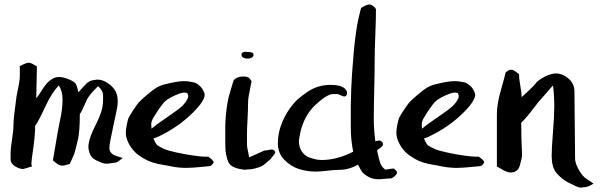

<svg xmlns="http://www.w3.org/2000/svg" viewBox="-20 -769 2705 856"><path d="M68.4 -432.6Q68.4 -432.6 68.4 -474.6Q73.2 -476.6 81.1 -480.5Q88.9 -484.4 95.7 -486.8Q102.5 -489.3 109.4 -489.3Q119.1 -489.3 144.5 -472.7Q144.5 -443.4 143.1 -398.9Q141.6 -354.5 141.6 -332Q143.6 -333 144.5 -334Q152.3 -343.8 165 -364.3Q177.7 -384.8 188.5 -397Q199.2 -409.2 215.8 -418.9Q228.5 -425.8 244.1 -425.8Q260.7 -425.8 285.2 -416Q310.5 -406.2 317.4 -395.5Q324.2 -384.8 329.1 -357.4Q340.8 -371.1 347.7 -377.9Q350.6 -380.9 357.9 -388.7Q365.2 -396.5 368.7 -399.4Q372.1 -402.3 378.9 -406.2Q385.7 -410.2 393.6 -411.1Q394.5 -411.1 401.9 -412.6Q409.2 -414.1 413.1 -414.1Q438.5 -414.1 461.9 -397.5Q499 -372.1 503.9 -334Q504.9 -327.1 504.9 -315.4Q504.9 -296.9 497.6 -264.6Q490.2 -232.4 488.3 -222.7Q485.4 -205.1 479.5 -179.2Q473.6 -153.3 470.7 -136.7Q467.8 -120.1 467.8 -108.4Q467.8 -96.7 474.6 -88.9Q482.4 -78.1 502.9 -72.3Q523.4 -66.4 527.3 -64.5Q522.5 -61.5 516.6 -56.6Q510.7 -51.8 505.9 -48.3Q501 -44.9 494.1 -43.9Q460 -39.1 458 -39.1Q443.4 -39.1 432.6 -43.9Q409.2 -52.7 397 -61.5Q384.8 -70.3 378.9 -87.9Q374 -102.5 374 -114.3Q374 -133.8 386.7 -168.9Q392.6 -184.6 407.7 -214.4Q422.9 -244.1 431.2 -270Q439.5 -295.9 439.5 -324.2Q439.5 -327.1 439.5 -332Q439.5 -336.9 439.5 -340.8Q439.5 -344.7 439.5 -348.6Q437.5 -366.2 417 -384.8Q412.1 -379.9 398.9 -366.2Q385.7 -352.5 378.9 -342.8Q368.2 -329.1 356.9 -301.3Q345.7 -273.4 335.9 -260.7Q335.9 -217.8 333.5 -190.4Q331.1 -163.1 328.1 -149.9Q325.2 -136.7 315.4 -97.7Q312.5 -84 303.2 -64.9Q293.9 -45.9 291 -38.1Q286.1 -37.1 275.4 -33.7Q264.6 -30.3 258.8 -30.3Q254.9 -30.3 252 -31.2Q245.1 -32.2 239.3 -35.6Q233.4 -39.1 227.1 -44.9Q220.7 -50.8 215.8 -53.7Q235.4 -167 238.3 -185.5Q241.2 -202.1 247.1 -230Q252.9 -257.8 255.9 -278.8Q258.8 -299.8 258.8 -324.2Q258.8 -364.3 242.2 -387.7Q211.9 -358.4 181.2 -292Q150.4 -225.6 136.7 -208Q136.7 -167 128.4 -109.4Q120.1 -51.8 120.1 -41Q120.1 -34.2 122.1 -26.4Q115.2 -25.4 101.1 -20.5Q86.9 -15.6 80.1 -15.6Q76.2 -15.6 68.4 -17.6Q30.3 -31.2 27.3 -55.7Q27.3 -55.7 27.3 -67.4V-87.9Q27.3 -108.4 33.7 -147.5Q40 -186.5 40 -211.9Q40 -240.2 53.7 -339.8Q55.7 -351.6 62 -381.3Q68.4 -411.1 68.4 -432.6Z M654.3 -215.8Q654.3 -212.9 654.8 -206.5Q655.3 -200.2 655.3 -195.3Q675.8 -212.9 724.1 -245.6Q772.5 -278.3 793 -296.9Q807.6 -311.5 816.4 -329.1Q819.3 -334 819.3 -339.8Q819.3 -345.7 815.4 -353.5Q809.6 -356.4 801.8 -356.4Q793.9 -356.4 779.3 -351.6Q733.4 -334 713.9 -315.4Q693.4 -293 665 -246.1Q654.3 -228.5 654.3 -215.8ZM922.9 -32.2Q918 -27.3 903.3 -27.3Q903.3 -27.3 883.8 -25.4Q836.9 -20.5 810.5 -20.5Q776.4 -20.5 742.2 -27.3Q735.4 -29.3 724.1 -31.2Q712.9 -33.2 710.9 -33.2Q655.3 -42 626 -59.6Q597.7 -75.2 583 -89.8Q563.5 -109.4 552.7 -131.8Q541 -155.3 541 -176.8Q541 -190.4 543.9 -205.1Q548.8 -232.4 552.7 -242.2Q556.6 -252 576.2 -281.2Q591.8 -304.7 599.6 -313.5Q607.4 -322.3 633.8 -344.7Q661.1 -368.2 677.2 -377.9Q693.4 -387.7 716.8 -393.6Q771.5 -407.2 798.8 -407.2Q821.3 -407.2 845.7 -401.4Q858.4 -398.4 875 -381.8Q881.8 -375 887.2 -363.3Q892.6 -351.6 892.6 -347.7Q892.6 -319.3 841.8 -268.6Q777.3 -204.1 692.4 -163.1Q679.7 -156.2 664.1 -151.4Q670.9 -133.8 680.7 -122.1Q689.5 -115.2 712.9 -104.5Q727.5 -97.7 766.1 -89.4Q804.7 -81.1 834.5 -76.7Q864.3 -72.3 867.2 -72.3Q882.8 -70.3 909.2 -70.3Q913.1 -66.4 917 -64Q920.9 -61.5 922.9 -59.6Q932.6 -49.8 932.6 -45.9Q932.6 -42 922.9 -32.2Z M1101.6 -407.2Q1099.6 -393.6 1095.2 -374Q1090.8 -354.5 1088.4 -338.9Q1085.9 -323.2 1085.9 -305.7Q1085.9 -278.3 1083.5 -236.3Q1081.1 -194.3 1081.1 -172.9V-130.9Q1081.1 -119.1 1082.5 -109.9Q1084 -100.6 1086.9 -88.4Q1089.8 -76.2 1090.8 -67.4Q1102.5 -72.3 1124.5 -82.5Q1146.5 -92.8 1158.2 -97.7Q1164.1 -97.7 1175.3 -100.1Q1186.5 -102.5 1190.4 -102.5Q1199.2 -102.5 1204.1 -96.7Q1207 -93.8 1207 -89.8Q1207 -85 1198.2 -74.7Q1189.5 -64.5 1187.5 -60.5Q1180.7 -55.7 1171.9 -47.4Q1163.1 -39.1 1155.8 -33.7Q1148.4 -28.3 1137.7 -24.4Q1108.4 -13.7 1085.9 -13.7Q1084 -13.7 1080.1 -13.2Q1076.2 -12.7 1073.7 -12.7Q1071.3 -12.7 1067.4 -12.7Q1063.5 -12.7 1060.5 -13.7Q1009.8 -20.5 998 -46.9Q984.4 -77.1 984.4 -124V-176.8V-185.5V-203.1Q984.4 -250 994.1 -309.6Q997.1 -328.1 1001.5 -343.8Q1005.9 -359.4 1011.7 -378.4Q1017.6 -397.5 1021.5 -411.1Q1037.1 -427.7 1060.5 -427.7H1065.4H1069.3Q1080.1 -427.7 1086.4 -424.3Q1092.8 -420.9 1101.6 -407.2ZM1056.6 -526.4Q1057.6 -538.1 1075.2 -538.1Q1078.1 -538.1 1082.5 -537.6Q1086.9 -537.1 1088.9 -537.1Q1110.4 -537.1 1110.4 -524.4Q1110.4 -516.6 1102.5 -512.2Q1094.7 -507.8 1085.9 -507.8Q1056.6 -507.8 1056.6 -526.4Z M1454.1 -390.6Q1474.6 -390.6 1489.3 -387.2Q1503.9 -383.8 1511.2 -378.9Q1518.6 -374 1522.5 -368.2Q1526.4 -362.3 1526.9 -359.9Q1527.3 -357.4 1527.3 -355.5Q1527.3 -338.9 1514.6 -338.9Q1509.8 -338.9 1499 -344.2Q1488.3 -349.6 1484.4 -349.6H1464.8Q1438.5 -349.6 1387.7 -302.7Q1336.9 -255.9 1319.3 -179.7Q1312.5 -145.5 1312.5 -140.6Q1312.5 -112.3 1326.2 -92.8Q1339.8 -73.2 1360.4 -66.4Q1380.9 -59.6 1392.6 -57.6Q1404.3 -55.7 1413.1 -55.7Q1483.4 -55.7 1554.7 -92.8Q1543.9 -142.6 1543.9 -205.1V-298.8Q1543.9 -316.4 1545.9 -373Q1547.9 -429.7 1556.6 -530.3Q1565.4 -630.9 1579.1 -690.4Q1588.9 -733.4 1590.8 -734.4Q1592.8 -735.4 1596.7 -737.3Q1600.6 -739.3 1601.6 -740.2Q1617.2 -749 1627 -749Q1633.8 -749 1641.1 -744.1Q1648.4 -739.3 1652.3 -734.4Q1656.2 -729.5 1656.2 -728.5Q1656.2 -683.6 1653.3 -614.3Q1650.4 -544.9 1650.4 -501Q1650.4 -449.2 1648.4 -369.1Q1646.5 -289.1 1646.5 -238.3Q1646.5 -192.4 1653.3 -139.6Q1668.9 -142.6 1668.9 -142.6Q1676.8 -142.6 1682.1 -137.7Q1687.5 -132.8 1687.5 -126Q1687.5 -117.2 1670.9 -106.4Q1667 -104.5 1661.1 -98.6Q1669.9 -54.7 1676.8 -38.6Q1683.6 -22.5 1698.2 -12.7Q1699.2 -12.7 1701.7 -13.2Q1704.1 -13.7 1706.1 -13.7Q1709 -13.7 1718.3 -15.6Q1727.5 -17.6 1734.4 -17.6Q1735.4 -17.6 1738.8 -15.1Q1742.2 -12.7 1746.1 -8.3Q1750 -3.9 1750 0Q1750 5.9 1743.7 12.7Q1737.3 19.5 1730.5 23.4L1723.6 26.4Q1711.9 26.4 1694.8 28.3Q1677.7 30.3 1669.9 30.3Q1641.6 30.3 1621.1 18.6Q1600.6 6.8 1592.8 -4.9Q1585 -16.6 1576.2 -35.2Q1536.1 -11.7 1491.2 -11.7Q1470.7 -11.7 1437.5 -7.8Q1404.3 -3.9 1388.7 -3.9Q1350.6 -3.9 1314 -15.1Q1277.3 -26.4 1248 -56.2Q1218.8 -85.9 1218.8 -129.9Q1218.8 -209 1272.5 -286.1Q1290 -310.5 1306.2 -325.2Q1322.3 -339.8 1350.6 -359.4Q1396.5 -390.6 1454.1 -390.6Z M1860.4 -215.8Q1860.4 -212.9 1860.8 -206.5Q1861.3 -200.2 1861.3 -195.3Q1881.8 -212.9 1930.2 -245.6Q1978.5 -278.3 1999 -296.9Q2013.7 -311.5 2022.5 -329.1Q2025.4 -334 2025.4 -339.8Q2025.4 -345.7 2021.5 -353.5Q2015.6 -356.4 2007.8 -356.4Q2000 -356.4 1985.4 -351.6Q1939.5 -334 1919.9 -315.4Q1899.4 -293 1871.1 -246.1Q1860.4 -228.5 1860.4 -215.8ZM2128.9 -32.2Q2124 -27.3 2109.4 -27.3Q2109.4 -27.3 2089.8 -25.4Q2043 -20.5 2016.6 -20.5Q1982.4 -20.5 1948.2 -27.3Q1941.4 -29.3 1930.2 -31.2Q1918.9 -33.2 1917 -33.2Q1861.3 -42 1832 -59.6Q1803.7 -75.2 1789.1 -89.8Q1769.5 -109.4 1758.8 -131.8Q1747.1 -155.3 1747.1 -176.8Q1747.1 -190.4 1750 -205.1Q1754.9 -232.4 1758.8 -242.2Q1762.7 -252 1782.2 -281.2Q1797.9 -304.7 1805.7 -313.5Q1813.5 -322.3 1839.8 -344.7Q1867.2 -368.2 1883.3 -377.9Q1899.4 -387.7 1922.9 -393.6Q1977.5 -407.2 2004.9 -407.2Q2027.3 -407.2 2051.8 -401.4Q2064.5 -398.4 2081.1 -381.8Q2087.9 -375 2093.3 -363.3Q2098.6 -351.6 2098.6 -347.7Q2098.6 -319.3 2047.9 -268.6Q1983.4 -204.1 1898.4 -163.1Q1885.7 -156.2 1870.1 -151.4Q1877 -133.8 1886.7 -122.1Q1895.5 -115.2 1918.9 -104.5Q1933.6 -97.7 1972.2 -89.4Q2010.7 -81.1 2040.5 -76.7Q2070.3 -72.3 2073.2 -72.3Q2088.9 -70.3 2115.2 -70.3Q2119.1 -66.4 2123 -64Q2127 -61.5 2128.9 -59.6Q2138.7 -49.8 2138.7 -45.9Q2138.7 -42 2128.9 -32.2Z M2297.9 -32.2Q2289.1 0 2256.8 0Q2241.2 0 2221.7 -11.7Q2202.1 -23.4 2195.3 -26.4V-261.7Q2195.3 -304.7 2212.9 -366.2Q2230.5 -427.7 2234.4 -446.3Q2237.3 -448.2 2241.7 -451.7Q2246.1 -455.1 2250 -456.5Q2253.9 -458 2257.8 -458Q2264.6 -458 2270.5 -455.1Q2276.4 -452.1 2282.7 -446.8Q2289.1 -441.4 2293.9 -438.5Q2293.9 -418 2299.8 -386.2Q2305.7 -354.5 2305.7 -335.9Q2333 -360.4 2348.6 -376Q2364.3 -391.6 2367.2 -396Q2370.1 -400.4 2375.5 -405.3Q2380.9 -410.2 2392.6 -418Q2429.7 -441.4 2459 -441.4Q2490.2 -441.4 2517.6 -416Q2541 -393.6 2541 -362.3Q2541 -304.7 2542.5 -213.4Q2543.9 -122.1 2543.9 -63.5Q2543.9 -35.2 2570.3 3.9Q2578.1 14.6 2585.9 21.5Q2593.8 28.3 2606.4 36.1Q2619.1 43.9 2626 49.8Q2622.1 51.8 2611.8 57.6Q2601.6 63.5 2593.8 64.5Q2590.8 64.5 2582.5 65.9Q2574.2 67.4 2570.3 67.4Q2559.6 67.4 2545.9 60.5Q2520.5 47.9 2511.2 43.5Q2502 39.1 2486.8 27.3Q2471.7 15.6 2459 0Q2439.5 -26.4 2439.5 -74.2Q2439.5 -106.4 2445.3 -179.2Q2451.2 -252 2451.2 -293.9Q2451.2 -347.7 2445.3 -387.7Q2434.6 -377 2418.5 -357.4Q2402.3 -337.9 2395.5 -331.1Q2382.8 -318.4 2354.5 -280.8Q2326.2 -243.2 2303.7 -221.7Q2303.7 -180.7 2304.7 -149.4Q2305.7 -118.2 2306.6 -101.6Q2307.6 -85 2307.6 -79.1Q2307.6 -67.4 2297.9 -32.2Z"/></svg>

Font: Shelly2023
Style: Regular
Weight: 400
Version: Version 0.2